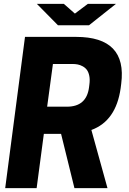

<svg xmlns="http://www.w3.org/2000/svg" viewBox="-20 -970 663 990"><path d="M169.9 -950.2H309.1L366.2 -899.9L433.1 -950.2H578.1L439 -839.8H278.8ZM206.1 -279.8 168.9 0H6.8L108.9 -779.8H372.1Q636.2 -779.8 605 -538.1L602.1 -515.1Q578.1 -346.2 451.2 -299.8L534.2 0H363.8L294.9 -279.8ZM223.1 -419.9H325.2Q425.8 -419.9 439 -519L440.9 -534.2Q444.3 -559.6 440.4 -578.9Q436.5 -598.1 428 -609.6Q419.4 -621.1 406.2 -628.2Q393.1 -635.3 380.4 -637.7Q367.7 -640.1 353 -640.1H252.9Z"/></svg>

Font: Cooper Hewitt
Style: Bold Italic
Weight: 712
Designer: Village Type and Design LLC
Foundry: Cooper Hewitt Smithsonian Design Museum
Version: 1.000